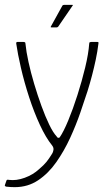

<svg xmlns="http://www.w3.org/2000/svg" viewBox="-34 -645 456 792"><path d="M181 -45Q155 -77 130.5 -130Q106 -183 86 -244.5Q66 -306 52.5 -364.5Q39 -423 33 -465Q32 -472 38 -472H63Q65 -472 68 -471Q71 -470 71 -465Q74 -433 83.5 -389.5Q93 -346 107 -299Q121 -252 137 -208Q153 -164 169 -131Q185 -98 199 -83Q203 -76 207 -76.5Q211 -77 212 -78Q228 -101 247.5 -148Q267 -195 285.5 -253Q304 -311 317.5 -367Q331 -423 334 -465Q334 -470 337 -471Q340 -472 343 -472H367Q370 -472 371.5 -471Q373 -470 372 -465Q368 -432 361 -399Q354 -366 345.5 -333.5Q337 -301 327 -269Q315 -232 297.5 -181Q280 -130 255.5 -76.5Q231 -23 198.5 23.5Q166 70 123.5 98.5Q81 127 27 127Q19 127 10 126.5Q1 126 -8 125Q-15 123 -14 119L-7 99Q-6 97 -3.5 96.5Q-1 96 3 97Q33 101 67.5 88.5Q102 76 127 53Q147 36 157.5 23Q168 10 181 -11Q185 -17 186.5 -26.5Q188 -36 181 -45ZM178 -532Q175 -532 175 -533.5Q175 -535 176 -536L223 -621Q225 -625 231 -625H264Q266 -625 266.5 -624Q267 -623 265 -621L206 -535Q205 -534 203.5 -533Q202 -532 200 -532Z"/></svg>

Font: Glory Thin Thin
Style: Regular
Weight: 250
Version: Version 1.011